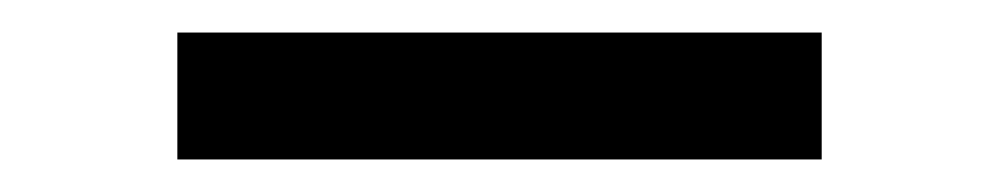

<svg xmlns="http://www.w3.org/2000/svg" viewBox="-20 -377 614 118"><path d="M485 -357V-279H89V-357Z"/></svg>

Font: Merriweather 28pt SemiBold
Style: Regular
Weight: 600
Version: Version 2.100